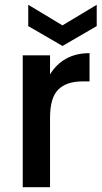

<svg xmlns="http://www.w3.org/2000/svg" viewBox="-20 -782 424 802"><path d="M189 -471Q214 -513 255.5 -536.5Q297 -560 354 -560V-442H325Q258 -442 223.5 -408Q189 -374 189 -290V0H75V-551H189ZM384 -673 241 -590 98 -673V-762L241 -676L384 -762Z"/></svg>

Font: A Bank Premium Med
Style: Regular
Weight: 500
Designer: Ninad Kale (Devanagari), Jonny Pinhorn (Latin), Htun Naung (Myanmar)
Foundry: Indian Type Foundry
Version: 4.004